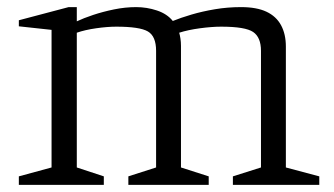

<svg xmlns="http://www.w3.org/2000/svg" viewBox="-20 -520 939 540"><path d="M33 0V-24L125 -49V-436L33 -446V-463L173 -500H196V-460Q215 -469 242 -478Q269 -487 300.5 -493.5Q332 -500 363 -500Q393 -500 421.5 -490.5Q450 -481 466 -461Q488 -470 518.5 -479Q549 -488 584.5 -494Q620 -500 658 -500Q702 -500 729.5 -487Q757 -474 770.5 -449Q784 -424 784 -389V-49L878 -24V0H635V-24L714 -49V-377Q714 -415 692 -430Q670 -445 602 -445Q576 -445 542.5 -440.5Q509 -436 484 -428Q486 -421 487.5 -411.5Q489 -402 489 -391V-49L567 -24V0H341V-24L419 -49V-377Q419 -418 396 -431.5Q373 -445 307 -445Q282 -445 250.5 -440.5Q219 -436 196 -428V-49L272 -24V0Z"/></svg>

Font: Manuale Light
Style: Regular
Weight: 300
Designer: Eduardo Tunni / Pablo Cosgaya
Foundry: Eduardo Tunni / Pablo Cosgaya
Version: Version 1.002